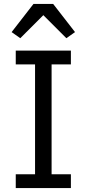

<svg xmlns="http://www.w3.org/2000/svg" viewBox="-20 -955 440 975"><path d="M150 -935 39 -792 83 -761 200 -878 317 -761 361 -792 250 -935ZM340 0V-70H242V-628H340V-698H60V-628H158V-70H60V0Z"/></svg>

Font: IBM Plex Arabic
Style: Regular
Weight: 400
Designer: Mike Abbink, Paul van der Laan, Pieter van Rosmalen, Wael Morcos, Khajak Apelian
Foundry: Bold Monday
Version: Version 1.0